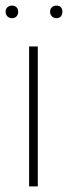

<svg xmlns="http://www.w3.org/2000/svg" viewBox="-65 -666 243 686"><path d="M-22 -646Q-32 -646 -38.5 -640Q-45 -634 -45 -624Q-45 -614 -38.5 -607.5Q-32 -601 -22 -601Q-12 -601 -6 -607.5Q0 -614 0 -624Q0 -634 -6 -640Q-12 -646 -22 -646ZM137 -646Q127 -646 120.5 -640Q114 -634 114 -624Q114 -614 120.5 -607.5Q127 -601 137 -601Q147 -601 152.5 -607.5Q158 -614 158 -624Q158 -634 152.5 -640Q147 -646 137 -646ZM39 0H70V-500H39Z"/></svg>

Font: Advent Pro ExtraLight
Style: Regular
Weight: 250
Version: Version 3.000